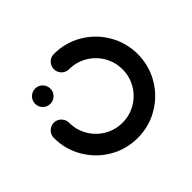

<svg xmlns="http://www.w3.org/2000/svg" viewBox="-126 -683 848 848"><g transform="rotate(-45 297.5 -259.0)"><path d="M83.3 -424.1Q83.3 -437 89.6 -448Q95.9 -458.9 107 -465.4Q118.1 -471.9 131.1 -471.9Q144.1 -471.9 155 -465.4Q165.9 -458.9 172.2 -448Q178.5 -437 178.5 -424.1Q178.5 -404.4 164.6 -390.6Q150.7 -376.7 131.1 -376.7Q111.1 -376.7 97.2 -390.6Q83.3 -404.4 83.3 -424.1ZM250 -474.1Q250 -486.7 256.3 -497.6Q262.6 -508.5 273.5 -515Q284.4 -521.5 297.4 -521.5Q368.5 -521.5 428.7 -486.3Q488.9 -451.1 524.1 -390.7Q559.3 -330.4 559.3 -259.3Q559.3 -188.1 524.1 -127.8Q488.9 -67.4 428.7 -32.2Q368.5 3 297.4 3Q225.9 3 165.7 -32.2Q105.6 -67.4 70.4 -127.8Q35.2 -188.1 35.2 -259.3Q35.2 -272.2 41.7 -283.1Q48.1 -294.1 59.1 -300.6Q70 -307 83 -307Q95.6 -307 106.5 -300.6Q117.4 -294.1 123.9 -283.1Q130.4 -272.2 130.4 -259.3Q130.4 -213.7 152.8 -175.4Q175.2 -137 213.5 -114.6Q251.9 -92.2 297.4 -92.2Q342.6 -92.2 380.9 -114.6Q419.3 -137 441.7 -175.4Q464.1 -213.7 464.1 -259.3Q464.1 -304.8 441.7 -343.1Q419.3 -381.5 380.9 -403.9Q342.6 -426.3 297.4 -426.3Q284.4 -426.3 273.5 -432.8Q262.6 -439.3 256.3 -450.2Q250 -461.1 250 -474.1Z"/></g></svg>

Font: 26F Galaxy Sans Extra Bold
Style: Regular
Weight: 800
Designer: C₂₉H₂₅N₃O₅
Version: Version 1.100